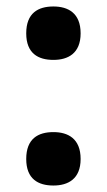

<svg xmlns="http://www.w3.org/2000/svg" viewBox="-20 -565 331 593"><path d="M145 -380C190 -380 229 -400 229 -462C229 -525 190 -545 145 -545C98 -545 61 -525 61 -462C61 -400 98 -380 145 -380ZM145 8C190 8 229 -12 229 -74C229 -137 190 -157 145 -157C98 -157 61 -137 61 -74C61 -12 98 8 145 8Z"/></svg>

Font: Noto Serif Lao SemiCondensed ExtraBold
Style: Regular
Weight: 800
Width: 4
Designer: Monotype Design Team
Foundry: Monotype Imaging Inc.
Version: Version 2.003